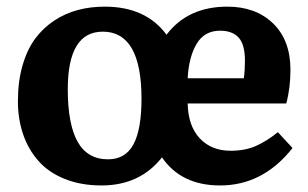

<svg xmlns="http://www.w3.org/2000/svg" viewBox="-20 -547 933 581"><path d="M287.1 14.2Q225.1 14.2 176.3 -5.4Q127.4 -24.9 96.7 -59.6Q65.9 -94.2 50 -140.4Q34.2 -186.5 34.2 -241.2Q34.2 -300.3 48.1 -348.6Q62 -397 86.2 -429.7Q110.4 -462.4 144 -484.6Q177.7 -506.8 215.8 -516.8Q253.9 -526.9 296.9 -526.9Q421.4 -526.9 483.9 -441.9Q548.3 -526.9 668 -526.9Q753.9 -526.9 806.4 -476.1Q858.9 -425.3 858.9 -335.9Q858.9 -280.3 846.2 -233.9H547.9Q549.3 -166 584.5 -128.4Q619.6 -90.8 678.2 -90.8Q721.2 -90.8 753.7 -105Q786.1 -119.1 820.8 -147L865.2 -99.1Q775.9 14.2 646 14.2Q528.3 14.2 470.2 -70.8Q403.3 14.2 287.1 14.2ZM547.9 -310.1H717.8Q721.2 -333 721.2 -362.8Q721.2 -412.6 702.1 -433.3Q683.1 -454.1 646 -454.1Q598.6 -454.1 575 -414.3Q551.3 -374.5 547.9 -310.1ZM307.1 -64.9Q359.4 -64.9 383.8 -110.1Q408.2 -155.3 408.2 -248Q408.2 -451.2 291 -451.2Q185.1 -451.2 185.1 -276.9Q185.1 -171.4 214.8 -118.2Q244.6 -64.9 307.1 -64.9Z"/></svg>

Font: Literata Book
Style: Bold
Weight: 700
Designer: Latin by Veronika Burian and Jose Scaglione. Greek by Irene Vlachou. Cyrillic by Vera Evstafieva
Foundry: TypeTogether
Version: Version 2.003;PS 002.003;hotconv 1.0.88;makeotf.lib2.5.64775